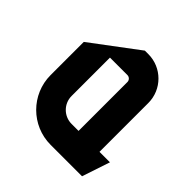

<svg xmlns="http://www.w3.org/2000/svg" viewBox="-149 -639 778 778"><g transform="rotate(45 240.0 -250.0)"><path d="M290 -380V-100H250C205.8 -100 170 -135.8 170 -180V-400H270C281 -400 290 -391 290 -380ZM250 20H430L470 -100H410V-380C410 -457.3 347.3 -520 270 -520H250L50 -370V-180C50 -69.6 139.6 20 250 20Z"/></g></svg>

Font: Abibas
Style: Medium
Weight: 500
Version: Version 0.3